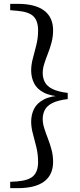

<svg xmlns="http://www.w3.org/2000/svg" viewBox="-20 -804 416 998"><path d="M332 -321V-289Q282 -283 253.5 -269Q225 -255 213.5 -233.5Q202 -212 202 -185Q202 -163 210 -137.5Q218 -112 229 -84Q240 -56 248 -25.5Q256 5 256 37Q256 105 209.5 139.5Q163 174 72 174H33V141L68 139Q130 134 154 110Q178 86 178 38Q178 -2 169 -39Q160 -76 151 -109Q142 -142 142 -171Q142 -208 157 -238Q172 -268 208 -287Q244 -306 308 -308V-301Q244 -304 208 -322.5Q172 -341 157 -371.5Q142 -402 142 -438Q142 -468 151 -501Q160 -534 169 -570.5Q178 -607 178 -646Q178 -695 154 -719Q130 -743 68 -748L33 -751V-784H72Q163 -784 209.5 -749Q256 -714 256 -646Q256 -614 248 -583.5Q240 -553 229 -525.5Q218 -498 210 -472.5Q202 -447 202 -425Q202 -398 213.5 -376.5Q225 -355 253.5 -341Q282 -327 332 -321Z"/></svg>

Font: Noto Serif SC ExtraLight Medium
Style: Regular
Weight: 500
Version: Version 2.002-H1;hotconv 1.1.0;makeotfexe 2.6.0